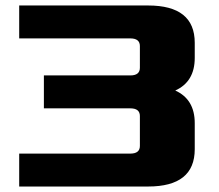

<svg xmlns="http://www.w3.org/2000/svg" viewBox="-20 -680 800 700"><path d="M50 0V-120H455Q490 -120 490 -148V-257Q490 -285 455 -285H140V-405H455Q490 -405 490 -433V-512Q490 -540 455 -540H50V-660H520Q690 -660 690 -524V-469Q690 -382 619 -350Q690 -318 690 -231V-136Q690 0 520 0Z"/></svg>

Font: Xolonium
Style: Bold
Weight: 700
Designer: Severin Meyer
Version: Version 4.2